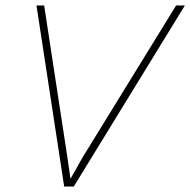

<svg xmlns="http://www.w3.org/2000/svg" viewBox="-20 -680 694 700"><path d="M654 -660 249 0H214L113 -660H141L225 -111L237 -28L281 -106L622 -660Z"/></svg>

Font: Work Sans ExtraLight
Style: Italic
Weight: 200
Italic angle: -13°
Designer: Wei Huang
Foundry: Wei Huang
Version: Version 2.012; ttfautohint (v1.8.3)